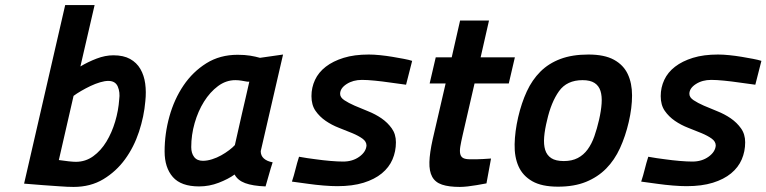

<svg xmlns="http://www.w3.org/2000/svg" viewBox="-20 -725 3022 757"><path d="M297 -463Q327 -481 361 -494Q395 -507 427 -507Q467 -507 493 -492.5Q519 -478 533.5 -453Q548 -428 552.5 -395.5Q557 -363 553 -326Q548 -266 528 -205.5Q508 -145 473 -97Q438 -49 387.5 -18.5Q337 12 270 12Q247 12 214 9.5Q181 7 150 5Q114 2 75 -1L237 -705H353ZM407 -406Q393 -406 374.5 -400.5Q356 -395 337 -386Q318 -377 300 -366.5Q282 -356 270 -347L212 -94Q232 -91 250.5 -89Q269 -87 279 -87Q317 -87 347.5 -109Q378 -131 399.5 -166.5Q421 -202 434 -245.5Q447 -289 450 -333Q454 -361 444.5 -383.5Q435 -406 407 -406Z M1008 -129Q1008 -111 1020.5 -100Q1033 -89 1055 -85Q1047 -61 1040.5 -37Q1034 -13 1027 10Q976 8 946.5 -3Q917 -14 905 -37Q880 -19 842.5 -4.5Q805 10 765 10Q694 10 661.5 -27Q629 -64 629 -128Q629 -198 648 -266Q667 -334 703.5 -388Q740 -442 793.5 -475.5Q847 -509 917 -509Q945 -509 966.5 -505.5Q988 -502 1005 -497L1096 -510ZM780 -91Q797 -91 816 -97Q835 -103 852 -112.5Q869 -122 883.5 -133Q898 -144 906 -153L934 -277Q942 -309 948.5 -339.5Q955 -370 963 -403H955Q944 -405 932 -407Q920 -409 908 -409Q871 -409 839.5 -385.5Q808 -362 784.5 -324.5Q761 -287 747.5 -240Q734 -193 734 -145Q734 -121 745.5 -106Q757 -91 780 -91Z M1581 -391Q1547 -396 1515 -400Q1488 -404 1458 -407Q1428 -410 1407 -410Q1372 -410 1346.5 -393.5Q1321 -377 1321 -355Q1321 -341 1337.5 -330Q1354 -319 1378 -308.5Q1402 -298 1431 -286.5Q1460 -275 1484 -258.5Q1508 -242 1524.5 -219Q1541 -196 1541 -164Q1541 -128 1527.5 -96.5Q1514 -65 1485.5 -41.5Q1457 -18 1413.5 -4.5Q1370 9 1310 9Q1287 9 1256 6.5Q1225 4 1197 0Q1164 -4 1131 -9Q1139 -33 1145 -57.5Q1151 -82 1159 -107Q1192 -101 1225 -97Q1253 -93 1282.5 -90.5Q1312 -88 1333 -88Q1370 -88 1396.5 -107Q1423 -126 1425 -151Q1425 -167 1409 -178.5Q1393 -190 1369 -200Q1345 -210 1316.5 -221Q1288 -232 1264 -248.5Q1240 -265 1224 -288Q1208 -311 1208 -346Q1208 -380 1222 -410Q1236 -440 1264.5 -462Q1293 -484 1335 -497Q1377 -510 1434 -510Q1454 -510 1478.5 -507.5Q1503 -505 1527 -501Q1551 -497 1572 -493Q1593 -489 1605 -485Z M1851 -396 1804 -192Q1798 -166 1795 -148Q1792 -130 1794.5 -118.5Q1797 -107 1806 -102Q1815 -97 1834 -97Q1845 -97 1858.5 -97Q1872 -97 1885 -98Q1900 -99 1916 -100L1898 -2Q1878 2 1859 5Q1842 8 1824 10Q1806 12 1793 12Q1750 12 1723 3Q1696 -6 1684 -28Q1672 -50 1673 -86Q1674 -122 1686 -176L1737 -396H1674L1698 -499H1761L1794 -644H1908L1875 -499H2010L1986 -396Z M2300 -510Q2363 -510 2400.5 -489.5Q2438 -469 2455 -433Q2472 -397 2472 -348.5Q2472 -300 2459 -244Q2446 -188 2424.5 -141Q2403 -94 2370 -60.5Q2337 -27 2290.5 -8Q2244 11 2180 11Q2116 11 2078.5 -10.5Q2041 -32 2024.5 -69Q2008 -106 2009 -156Q2010 -206 2023 -263Q2036 -319 2057 -364.5Q2078 -410 2110.5 -442.5Q2143 -475 2189.5 -492.5Q2236 -510 2300 -510ZM2203 -90Q2235 -90 2258 -102Q2281 -114 2297 -136Q2313 -158 2323.5 -188Q2334 -218 2342 -253Q2350 -288 2352 -317Q2354 -346 2347.5 -366.5Q2341 -387 2324 -398Q2307 -409 2277 -409Q2215 -409 2184 -365.5Q2153 -322 2137 -251Q2128 -215 2125.5 -185Q2123 -155 2129.5 -134Q2136 -113 2153.5 -101.5Q2171 -90 2203 -90Z M2958 -391Q2924 -396 2892 -400Q2865 -404 2835 -407Q2805 -410 2784 -410Q2749 -410 2723.5 -393.5Q2698 -377 2698 -355Q2698 -341 2714.5 -330Q2731 -319 2755 -308.5Q2779 -298 2808 -286.5Q2837 -275 2861 -258.5Q2885 -242 2901.5 -219Q2918 -196 2918 -164Q2918 -128 2904.5 -96.5Q2891 -65 2862.5 -41.5Q2834 -18 2790.5 -4.5Q2747 9 2687 9Q2664 9 2633 6.5Q2602 4 2574 0Q2541 -4 2508 -9Q2516 -33 2522 -57.5Q2528 -82 2536 -107Q2569 -101 2602 -97Q2630 -93 2659.5 -90.5Q2689 -88 2710 -88Q2747 -88 2773.5 -107Q2800 -126 2802 -151Q2802 -167 2786 -178.5Q2770 -190 2746 -200Q2722 -210 2693.5 -221Q2665 -232 2641 -248.5Q2617 -265 2601 -288Q2585 -311 2585 -346Q2585 -380 2599 -410Q2613 -440 2641.5 -462Q2670 -484 2712 -497Q2754 -510 2811 -510Q2831 -510 2855.5 -507.5Q2880 -505 2904 -501Q2928 -497 2949 -493Q2970 -489 2982 -485Z"/></svg>

Font: Panefresco 800wt
Style: Italic
Weight: 800
Foundry: Campivisivi & Chank Co
Version: Version 1.001